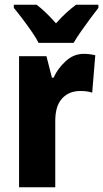

<svg xmlns="http://www.w3.org/2000/svg" viewBox="-20 -786 433 806"><path d="M332 -560Q355 -560 380 -554L367 -397Q348 -404 317 -404Q270 -404 241 -373Q212 -342 212 -278V0H60V-550H175L198 -460H205Q222 -498 255.5 -529Q289 -560 332 -560ZM142 -606Q132 -626 113 -653.5Q94 -681 73.5 -708Q53 -735 38 -753V-766H134Q173 -736 215 -688Q238 -714 258.5 -732.5Q279 -751 299 -766H393V-753Q378 -734 358.5 -707.5Q339 -681 320 -654Q301 -627 289 -606Z"/></svg>

Font: Noto Sans Devanagari Condensed ExtraBold
Style: Regular
Weight: 800
Width: 3
Designer: Jelle Bosma - Monotype Design Team
Foundry: Monotype Imaging Inc.
Version: Version 2.004; ttfautohint (v1.8.4.7-5d5b)